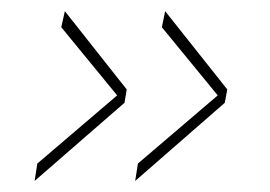

<svg xmlns="http://www.w3.org/2000/svg" viewBox="-20 -459 484 344"><path d="M203.1 -274.9 42 -134.8 46.9 -166 189.9 -288.1 89.8 -410.2 96.2 -439 207 -298.8ZM382.8 -274.9 222.2 -134.8 227.1 -166 370.1 -288.1 270 -410.2 275.9 -439 387.2 -298.8Z"/></svg>

Font: Creato Display Thin
Style: Italic
Weight: 265
Italic angle: -10°
Version: Version 1.000